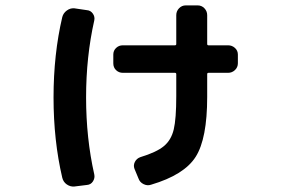

<svg xmlns="http://www.w3.org/2000/svg" viewBox="-20 -640 1040 709"><path d="M433.6 -371.1Q418.9 -371.1 408.7 -380.9Q398.4 -390.6 398.4 -406.2V-438.5Q398.4 -453.1 408.7 -462.9Q418.9 -472.7 433.6 -472.7H626Q630.9 -472.7 630.9 -477.5V-584Q630.9 -598.6 641.1 -609.4Q651.4 -620.1 666 -620.1H710Q724.6 -620.1 734.9 -609.4Q745.1 -598.6 745.1 -584V-477.5Q745.1 -472.7 750 -472.7H822.3Q836.9 -472.7 847.7 -462.9Q858.4 -453.1 858.4 -438.5V-406.2Q858.4 -391.6 847.7 -381.3Q836.9 -371.1 822.3 -371.1H750Q745.1 -371.1 745.1 -366.2V-282.2Q745.1 -127.9 702.6 -61Q660.2 5.9 538.1 42Q524.4 46.9 510.3 40Q496.1 33.2 491.2 18.6L476.6 -16.6Q471.7 -29.3 478 -42Q484.4 -54.7 498 -59.6Q558.6 -78.1 585.4 -100.6Q612.3 -123 621.6 -162.1Q630.9 -201.2 630.9 -285.2V-366.2Q630.9 -371.1 626 -371.1ZM253.9 48.8Q239.3 49.8 226.6 41Q213.9 32.2 210 16.6Q177.7 -121.1 177.7 -280.3Q177.7 -439.5 210 -577.1Q213.9 -591.8 226.6 -601.1Q239.3 -610.4 253.9 -609.4L300.8 -602.5Q314.5 -601.6 322.8 -589.8Q331.1 -578.1 328.1 -564.5Q297.9 -430.7 297.9 -280.3Q297.9 -129.9 328.1 3.9Q331.1 17.6 323.2 29.8Q315.4 42 300.8 43Z"/></svg>

Font: Rounded-L Mgen+ 1m bold
Style: Bold
Weight: 700
Designer: [Source Han Sans]
Ryoko NISHIZUKA  (kana & ideographs); Paul D. Hunt (Latin, Greek & Cyrillic); Wenlong ZHANG  (bopomofo
Version: Version 1.059.20150602